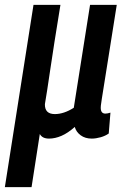

<svg xmlns="http://www.w3.org/2000/svg" viewBox="-53 -561 507 791"><path d="M-33 210 85 -541H196Q168 -370 154 -274Q140 -178 132 -132Q131 -91 173 -91Q210 -91 251 -117L318 -541H428Q409 -420 396.5 -342.5Q384 -265 377 -220Q370 -175 366.5 -154Q363 -133 362.5 -126Q362 -119 362 -117Q362 -93 381 -93Q390 -93 402 -97L395 -11Q381 -1 361.5 4.5Q342 10 325 10Q298 10 279.5 -3.5Q261 -17 255 -38Q227 -13 200.5 -1.5Q174 10 149 10Q121 10 111 -9L77 210Z"/></svg>

Font: Georama SemiCondensed SemiBold
Style: Italic
Weight: 600
Width: 4
Italic angle: -9°
Designer: Jean-Baptiste Levee
Foundry: Production Type
Version: Version 1.000